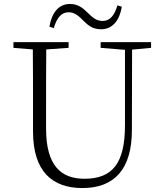

<svg xmlns="http://www.w3.org/2000/svg" viewBox="-20 -936 828 971"><path d="M230 -801 252 -794C267 -845 290 -874 327 -874C360 -874 381 -852 404 -829C426 -807 450 -788 491 -788C549 -788 585 -833 596 -902L574 -909C559 -858 536 -830 499 -830C465 -830 446 -850 422 -873C400 -895 374 -916 334 -916C276 -916 241 -870 230 -801ZM489 -694 612 -684V-303C612 -109 548 -32 407 -32C288 -32 213 -99 213 -286V-387C213 -489 213 -588 214 -686L327 -694V-723H48V-694L146 -686C147 -587 147 -488 147 -387V-271C147 -67 246 15 397 15C559 15 647 -81 647 -278L648 -685L744 -694V-723H489Z"/></svg>

Font: Noto Serif TC ExtraLight
Style: Regular
Weight: 200
Designer: Ryoko NISHIZUKA 西塚涼子 (kana & ideographs); Frank Grießhammer (Latin, Greek & Cyrillic); Wenlong ZHANG 张文龙 (bopomofo); San
Foundry: Adobe
Version: Version 2.001;hotconv 1.1.0;makeotfexe 2.6.0